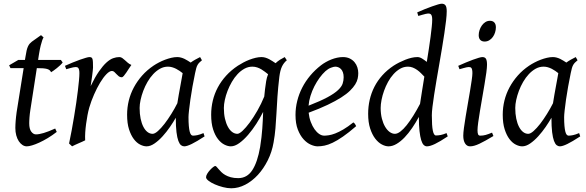

<svg xmlns="http://www.w3.org/2000/svg" viewBox="-20 -762 3131 1026"><path d="M283.2 -57.1Q259.3 -38.6 235.4 -24.2Q211.4 -9.8 189.9 0Q168.5 9.8 151.1 14.9Q133.8 20 123 20Q110.8 20 99.9 12.7Q88.9 5.4 80.3 -7.6Q71.8 -20.5 66.9 -38.6Q62 -56.6 62 -78.1Q62 -87.4 62.5 -96.7Q63 -106 63.7 -116Q64.5 -126 65.7 -137.2Q66.9 -148.4 68.8 -162.1L106.4 -397.9H36.1L28.8 -413.1L78.1 -441.9H113.3L116.2 -459Q119.1 -479 122.3 -492.2Q125.5 -505.4 129.6 -514.2Q133.8 -522.9 138.7 -528.6Q143.6 -534.2 149.9 -539.1L199.2 -574.2L212.9 -562Q209.5 -557.6 205.6 -546.4Q202.1 -536.6 197.5 -518.6Q192.9 -500.5 188 -470.2L183.6 -441.9H305.2L314.9 -428.2Q310.1 -421.4 301.5 -413.3Q293 -405.3 283.7 -397.9Q274.4 -390.6 265.9 -384.5Q257.3 -378.4 252.9 -376Q250 -382.8 244.9 -387Q239.7 -391.1 231 -393.6Q222.2 -396 209.2 -397Q196.3 -397.9 178.2 -397.9H176.8L142.1 -173.8Q140.6 -164.6 139.4 -154.1Q138.2 -143.6 137.5 -134Q136.7 -124.5 136.5 -116.2Q136.2 -107.9 136.2 -103Q136.2 -72.8 147.2 -58.3Q158.2 -43.9 171.9 -43.9Q189 -43.9 213.6 -51.3Q238.3 -58.6 274.9 -75.2Z M682.1 -415Q676.3 -407.2 669.2 -396Q662.1 -384.8 655 -374.3Q647.9 -363.8 641.6 -356.4Q635.3 -349.1 630.4 -349.1Q621.1 -349.1 614.5 -354.5Q607.9 -359.9 602.3 -366Q596.7 -372.1 591.1 -377.4Q585.4 -382.8 578.1 -382.8Q565.4 -382.8 548.6 -365.5Q531.7 -348.1 514.9 -320.1Q498 -292 482.7 -257.1Q467.3 -222.2 457 -187Q451.7 -168.5 447.5 -146.2Q443.4 -124 440.2 -100.6Q437 -77.1 435.5 -54.4Q434.1 -31.7 435.1 -12.2Q428.7 -8.8 419.2 -4.6Q409.7 -0.5 399.7 3.9Q389.6 8.3 380.4 12.5Q371.1 16.6 365.2 20L349.1 4.9Q356.4 -29.8 363.3 -66.9Q370.1 -104 376.2 -140.9Q382.3 -177.7 387.5 -212.9Q392.6 -248 396.2 -278.3Q399.9 -308.6 402.1 -332.5Q404.3 -356.4 404.3 -371.1Q404.3 -382.3 402.6 -388.9Q400.9 -395.5 398.2 -398.7Q395.5 -401.9 391.8 -402.8Q388.2 -403.8 384.3 -403.8Q379.4 -403.8 371.1 -402.1Q362.8 -400.4 354.5 -397.9Q344.7 -395.5 334 -392.1L327.1 -410.2Q347.7 -419.4 368.4 -428Q389.2 -436.5 407.2 -442.9Q425.3 -449.2 438.7 -453.1Q452.1 -457 458 -457Q464.8 -457 468.8 -454.6Q472.7 -452.1 474.4 -446Q476.1 -439.9 476.6 -429Q477.1 -418 477.1 -400.9Q477.1 -395.5 475.6 -382.8Q474.1 -370.1 472.2 -355.2Q470.2 -340.3 468 -325.7Q465.8 -311 464.4 -301.8Q487.8 -350.1 508.8 -380.4Q529.8 -410.6 548.6 -427.7Q567.4 -444.8 584.5 -450.9Q601.6 -457 617.2 -457Q626 -457 633.1 -452.1Q640.1 -447.3 647.5 -440.4Q654.8 -433.6 663.1 -426.5Q671.4 -419.4 682.1 -415Z M927.7 -210.4Q931.2 -232.4 935.3 -256.1Q939.5 -279.8 943.6 -301.8Q947.8 -323.7 950.9 -342Q954.1 -360.4 956.1 -371.1Q948.7 -377 939.9 -383.1Q931.2 -389.2 921.1 -394.3Q911.1 -399.4 900.1 -402.6Q889.2 -405.8 877.4 -405.8Q855 -405.8 835.2 -394.8Q815.4 -383.8 798.6 -365.7Q781.7 -347.7 768.3 -324.5Q754.9 -301.3 745.6 -276.6Q736.3 -252 731.2 -228Q726.1 -204.1 726.1 -185.1Q726.1 -153.3 731.4 -127.9Q736.8 -102.5 746.1 -84.5Q755.4 -66.4 768.1 -56.6Q780.8 -46.9 795.4 -46.9Q807.1 -46.9 824 -61.8Q840.8 -76.7 859.1 -100.3Q877.4 -124 895.5 -153.1Q913.6 -182.1 927.7 -210.4ZM1073.2 -33.2Q1030.8 -5.4 1004.6 7.3Q978.5 20 964.4 20Q955.6 20 947.5 13.9Q939.5 7.8 933.1 -9Q926.8 -25.9 923.1 -55.7Q919.4 -85.4 919.4 -132.8Q906.7 -110.4 888.4 -83.7Q870.1 -57.1 849.1 -33.9Q828.1 -10.7 805.9 4.6Q783.7 20 763.2 20Q747.1 20 728.8 10.7Q710.4 1.5 695.1 -18.8Q679.7 -39.1 669.4 -71Q659.2 -103 659.2 -148.9Q659.2 -187.5 668.2 -224.4Q677.2 -261.2 695.3 -294.9Q713.4 -328.6 739.5 -358.2Q765.6 -387.7 800.3 -411.1Q813.5 -419.9 829.3 -428.2Q845.2 -436.5 862.1 -442.9Q878.9 -449.2 895.5 -453.1Q912.1 -457 927.2 -457Q937.5 -457 947.3 -454.3Q957 -451.7 966.1 -447.3Q975.1 -442.9 983.4 -437.7Q991.7 -432.6 999 -427.7Q1010.3 -436 1022.9 -443.1Q1035.6 -450.2 1049.3 -457L1059.1 -439.9Q1050.8 -433.1 1045.4 -427.7Q1040 -422.4 1035.9 -415.3Q1031.7 -408.2 1028.8 -397.9Q1025.9 -387.7 1022.5 -371.1Q1015.1 -335.9 1008.5 -299.1Q1002 -262.2 997.3 -229.5Q992.7 -196.8 990 -171.9Q987.3 -147 987.3 -136.2Q987.3 -108.4 989 -89.4Q990.7 -70.3 993.7 -58.8Q996.6 -47.4 1001 -42.2Q1005.4 -37.1 1011.2 -37.1Q1021 -37.1 1034.4 -39.8Q1047.9 -42.5 1067.4 -50.8Z M1248.5 -46.9Q1258.8 -46.9 1276.4 -63.2Q1293.9 -79.6 1314.2 -106.9Q1334.5 -134.3 1355.2 -170.4Q1376 -206.5 1392.1 -246.1Q1394 -264.6 1396.2 -284.9Q1398.4 -305.2 1402.3 -328.1Q1403.8 -338.4 1406.5 -347.7Q1409.2 -356.9 1412.6 -365.2Q1405.3 -371.1 1396.5 -377.9Q1387.7 -384.8 1377.2 -391.1Q1366.7 -397.5 1354.5 -401.6Q1342.3 -405.8 1328.6 -405.8Q1306.2 -405.8 1286.1 -394.8Q1266.1 -383.8 1249.3 -365.7Q1232.4 -347.7 1219 -324.5Q1205.6 -301.3 1196 -276.6Q1186.5 -252 1181.4 -228Q1176.3 -204.1 1176.3 -185.1Q1176.3 -153.3 1182.1 -127.9Q1188 -102.5 1197.8 -84.5Q1207.5 -66.4 1220.7 -56.6Q1233.9 -46.9 1248.5 -46.9ZM1512.7 -439.9Q1496.1 -426.3 1486.6 -406.2Q1477.1 -386.2 1472.7 -351.1Q1465.8 -293 1462.6 -245.1Q1459.5 -197.3 1457.3 -155.5Q1455.1 -113.8 1451.9 -75.9Q1448.7 -38.1 1441.9 -0.5Q1433.1 50.3 1410.9 94.7Q1388.7 139.2 1358.2 172.4Q1327.6 205.6 1290.8 224.9Q1253.9 244.1 1215.8 244.1Q1195.3 244.1 1171.6 238Q1147.9 231.9 1127.9 223.1Q1107.9 214.4 1094.5 204.1Q1081.1 193.8 1081.1 185.1Q1081.1 176.8 1087.4 166.3Q1093.8 155.8 1102.1 146.7Q1110.4 137.7 1118.4 131.3Q1126.5 125 1129.9 125Q1133.8 125 1137.9 129.9Q1142.1 134.8 1148.2 141.8Q1154.3 148.9 1162.8 157.5Q1171.4 166 1183.6 173.1Q1195.8 180.2 1212.9 185.1Q1230 189.9 1252.9 189.9Q1300.3 189.9 1328.1 147.5Q1356 105 1370.1 23.4Q1374.5 -3.9 1377.2 -28.1Q1379.9 -52.2 1381.6 -75Q1383.3 -97.7 1384.3 -119.4Q1385.3 -141.1 1386.2 -164.1Q1370.6 -133.3 1349.9 -100.8Q1329.1 -68.4 1305.9 -41.5Q1282.7 -14.6 1258.8 2.7Q1234.9 20 1213.4 20Q1197.3 20 1179 10.7Q1160.6 1.5 1144.8 -18.8Q1128.9 -39.1 1118.7 -71Q1108.4 -103 1108.4 -148.9Q1108.4 -187.5 1117.2 -224.4Q1126 -261.2 1143.8 -294.7Q1161.6 -328.1 1188.5 -357.7Q1215.3 -387.2 1251.5 -411.1Q1265.1 -419.9 1280.8 -428.2Q1296.4 -436.5 1313 -442.9Q1329.6 -449.2 1345.9 -453.1Q1362.3 -457 1377.4 -457Q1388.2 -457 1398.4 -453.9Q1408.7 -450.7 1418.2 -445.8Q1427.7 -440.9 1436.3 -435.1Q1444.8 -429.2 1452.6 -424.3Q1463.9 -435.1 1476.3 -442.9Q1488.8 -450.7 1501.5 -457Z M1719.2 -381.8Q1703.1 -367.2 1687.7 -346.2Q1672.4 -325.2 1659.9 -300.8Q1647.5 -276.4 1639.2 -249.8Q1630.9 -223.1 1628.9 -197.3Q1692.9 -222.2 1730.2 -242.4Q1767.6 -262.7 1786.6 -280.8Q1805.7 -298.8 1811 -315.4Q1816.4 -332 1816.4 -349.1Q1816.4 -364.3 1812.5 -375.2Q1808.6 -386.2 1802.2 -392.8Q1795.9 -399.4 1787.8 -402.6Q1779.8 -405.8 1771.5 -405.8Q1763.7 -405.8 1748.5 -400.1Q1733.4 -394.5 1719.2 -381.8ZM1894.5 -371.1Q1894.5 -357.4 1891.4 -342.3Q1888.2 -327.1 1878.2 -311Q1868.2 -294.9 1850.3 -277.3Q1832.5 -259.8 1803 -241Q1773.4 -222.2 1731 -201.9Q1688.5 -181.6 1629.4 -159.7Q1632.3 -132.3 1640.9 -109.9Q1649.4 -87.4 1660.9 -71.3Q1672.4 -55.2 1685.8 -46.1Q1699.2 -37.1 1712.4 -37.1Q1722.7 -37.1 1737.3 -39.3Q1752 -41.5 1771.2 -48.8Q1790.5 -56.2 1814.7 -70.3Q1838.9 -84.5 1868.2 -107.9Q1873.5 -105 1877.7 -98.4Q1881.8 -91.8 1883.3 -87.9Q1843.3 -53.2 1812.5 -32Q1781.7 -10.7 1757.6 0.7Q1733.4 12.2 1714.1 16.1Q1694.8 20 1677.2 20Q1661.1 20 1640.6 11Q1620.1 2 1602.1 -17.8Q1584 -37.6 1571.5 -69.6Q1559.1 -101.6 1559.1 -147.9Q1559.1 -186 1568.4 -222.9Q1577.6 -259.8 1595 -293.7Q1612.3 -327.6 1637.7 -357.9Q1663.1 -388.2 1695.3 -413.1Q1706.5 -421.9 1720.7 -429.9Q1734.9 -438 1750.2 -444.1Q1765.6 -450.2 1781.5 -453.6Q1797.4 -457 1812.5 -457Q1833.5 -457 1848.9 -449.5Q1864.3 -441.9 1874.5 -429.7Q1884.8 -417.5 1889.6 -402.1Q1894.5 -386.7 1894.5 -371.1Z M2224.6 -207Q2229 -236.3 2234.9 -273.7Q2240.7 -311 2247.6 -352.5Q2239.3 -361.3 2229.7 -370.8Q2220.2 -380.4 2209.2 -388.2Q2198.2 -396 2186 -400.9Q2173.8 -405.8 2160.2 -405.8Q2137.7 -405.8 2118.4 -394.8Q2099.1 -383.8 2082.8 -365.7Q2066.4 -347.7 2053.7 -324.5Q2041 -301.3 2032.2 -276.6Q2023.4 -252 2018.8 -228Q2014.2 -204.1 2014.2 -185.1Q2014.2 -153.3 2020.8 -127.9Q2027.3 -102.5 2038.1 -84.5Q2048.8 -66.4 2062.5 -56.6Q2076.2 -46.9 2090.3 -46.9Q2103.5 -46.9 2119.6 -59.1Q2135.7 -71.3 2153.1 -93Q2170.4 -114.7 2188.7 -144Q2207 -173.3 2224.6 -207ZM2372.6 -33.2Q2331.1 -5.4 2304.4 7.3Q2277.8 20 2261.2 20Q2252 20 2244.1 12.5Q2236.3 4.9 2230.7 -13.4Q2225.1 -31.7 2221.7 -62Q2218.3 -92.3 2218.3 -137.2Q2201.7 -106.4 2182.4 -78.1Q2163.1 -49.8 2142.1 -27.8Q2121.1 -5.9 2099.1 7.1Q2077.1 20 2056.2 20Q2039.6 20 2020.5 10Q2001.5 0 1985.1 -21.2Q1968.8 -42.5 1958 -75.4Q1947.3 -108.4 1947.3 -153.8Q1947.3 -192.4 1955.6 -228.8Q1963.9 -265.1 1980.7 -298.1Q1997.6 -331.1 2023.2 -359.6Q2048.8 -388.2 2083.5 -411.1Q2097.2 -419.9 2113 -428Q2128.9 -436 2145.5 -442.6Q2162.1 -449.2 2178.7 -453.1Q2195.3 -457 2210.4 -457Q2222.7 -457 2235.4 -449.2Q2248 -441.4 2260.7 -431.2Q2266.6 -466.8 2271.7 -501Q2276.9 -535.2 2280.8 -564.7Q2284.7 -594.2 2287.1 -618.2Q2289.6 -642.1 2289.6 -657.2Q2289.6 -668.5 2287.8 -675Q2286.1 -681.6 2283 -684.8Q2279.8 -688 2275.9 -689Q2272 -689.9 2267.6 -689.9Q2263.2 -689.9 2254.6 -687.7Q2246.1 -685.5 2237.3 -683.1Q2227.1 -680.2 2215.3 -676.8L2209.5 -695.8Q2230 -705.1 2250.7 -713.4Q2271.5 -721.7 2289.3 -728Q2307.1 -734.4 2320.8 -738.3Q2334.5 -742.2 2340.3 -742.2Q2354 -742.2 2360.6 -733.4Q2367.2 -724.6 2367.2 -702.1Q2367.2 -683.1 2363.8 -652.8Q2360.4 -622.6 2354.7 -585Q2349.1 -547.4 2342 -504.9Q2335 -462.4 2327.4 -419.2Q2319.8 -376 2312.7 -334Q2305.7 -292 2300 -255.9Q2294.4 -219.7 2291 -191.2Q2287.6 -162.6 2287.6 -146Q2287.6 -89.4 2293 -63.7Q2298.3 -38.1 2309.6 -38.1Q2322.3 -38.1 2335.7 -40.8Q2349.1 -43.5 2366.2 -50.8Z M2616.7 -35.2Q2593.8 -21.5 2575.4 -11.2Q2557.1 -1 2542 6.1Q2526.9 13.2 2514.6 16.6Q2502.4 20 2491.7 20Q2475.1 20 2465.3 4.6Q2455.6 -10.7 2455.6 -37.1Q2455.6 -51.8 2459.2 -78.9Q2462.9 -106 2468.3 -138.9Q2473.6 -171.9 2480 -207.8Q2486.3 -243.7 2491.7 -276.1Q2497.1 -308.6 2500.7 -333.7Q2504.4 -358.9 2504.4 -371.1Q2504.4 -382.3 2502.9 -388.9Q2501.5 -395.5 2499 -398.7Q2496.6 -401.9 2492.7 -402.8Q2488.8 -403.8 2484.4 -403.8Q2480.5 -403.8 2472.4 -402.1Q2464.4 -400.4 2456.1 -397.9Q2446.8 -395.5 2435.5 -392.1L2428.7 -410.2Q2449.2 -419.4 2469.5 -428Q2489.7 -436.5 2507.3 -442.9Q2524.9 -449.2 2538.1 -453.1Q2551.3 -457 2557.6 -457Q2571.3 -457 2576.9 -447.8Q2582.5 -438.5 2582.5 -416Q2582.5 -401.9 2578.9 -374.3Q2575.2 -346.7 2569.3 -312.5Q2563.5 -278.3 2557.1 -241Q2550.8 -203.6 2544.9 -169.4Q2539.1 -135.3 2535.4 -107.7Q2531.7 -80.1 2531.7 -65.9Q2531.7 -50.8 2534.9 -43.9Q2538.1 -37.1 2546.4 -37.1Q2561.5 -37.1 2575.4 -41Q2589.4 -44.9 2609.4 -53.2ZM2629.9 -616.2Q2629.9 -602.5 2625.7 -589.1Q2621.6 -575.7 2613.8 -564.7Q2606 -553.7 2594.7 -546.9Q2583.5 -540 2569.8 -540Q2554.7 -540 2546.4 -548.8Q2538.1 -557.6 2538.1 -574.2Q2538.1 -587.4 2542.5 -600.8Q2546.9 -614.3 2554.7 -625.5Q2562.5 -636.7 2573.5 -643.8Q2584.5 -650.9 2598.1 -650.9Q2613.3 -650.9 2621.6 -641.8Q2629.9 -632.8 2629.9 -616.2Z M2935.1 -210.4Q2938.5 -232.4 2942.6 -256.1Q2946.8 -279.8 2950.9 -301.8Q2955.1 -323.7 2958.3 -342Q2961.4 -360.4 2963.4 -371.1Q2956.1 -377 2947.3 -383.1Q2938.5 -389.2 2928.5 -394.3Q2918.5 -399.4 2907.5 -402.6Q2896.5 -405.8 2884.8 -405.8Q2862.3 -405.8 2842.5 -394.8Q2822.8 -383.8 2805.9 -365.7Q2789.1 -347.7 2775.6 -324.5Q2762.2 -301.3 2752.9 -276.6Q2743.7 -252 2738.5 -228Q2733.4 -204.1 2733.4 -185.1Q2733.4 -153.3 2738.8 -127.9Q2744.1 -102.5 2753.4 -84.5Q2762.7 -66.4 2775.4 -56.6Q2788.1 -46.9 2802.7 -46.9Q2814.5 -46.9 2831.3 -61.8Q2848.1 -76.7 2866.5 -100.3Q2884.8 -124 2902.8 -153.1Q2920.9 -182.1 2935.1 -210.4ZM3080.6 -33.2Q3038.1 -5.4 3012 7.3Q2985.8 20 2971.7 20Q2962.9 20 2954.8 13.9Q2946.8 7.8 2940.4 -9Q2934.1 -25.9 2930.4 -55.7Q2926.8 -85.4 2926.8 -132.8Q2914.1 -110.4 2895.8 -83.7Q2877.4 -57.1 2856.4 -33.9Q2835.4 -10.7 2813.2 4.6Q2791 20 2770.5 20Q2754.4 20 2736.1 10.7Q2717.8 1.5 2702.4 -18.8Q2687 -39.1 2676.8 -71Q2666.5 -103 2666.5 -148.9Q2666.5 -187.5 2675.5 -224.4Q2684.6 -261.2 2702.6 -294.9Q2720.7 -328.6 2746.8 -358.2Q2772.9 -387.7 2807.6 -411.1Q2820.8 -419.9 2836.7 -428.2Q2852.5 -436.5 2869.4 -442.9Q2886.2 -449.2 2902.8 -453.1Q2919.4 -457 2934.6 -457Q2944.8 -457 2954.6 -454.3Q2964.4 -451.7 2973.4 -447.3Q2982.4 -442.9 2990.7 -437.7Q2999 -432.6 3006.3 -427.7Q3017.6 -436 3030.3 -443.1Q3043 -450.2 3056.6 -457L3066.4 -439.9Q3058.1 -433.1 3052.7 -427.7Q3047.4 -422.4 3043.2 -415.3Q3039.1 -408.2 3036.1 -397.9Q3033.2 -387.7 3029.8 -371.1Q3022.5 -335.9 3015.9 -299.1Q3009.3 -262.2 3004.6 -229.5Q3000 -196.8 2997.3 -171.9Q2994.6 -147 2994.6 -136.2Q2994.6 -108.4 2996.3 -89.4Q2998 -70.3 3001 -58.8Q3003.9 -47.4 3008.3 -42.2Q3012.7 -37.1 3018.6 -37.1Q3028.3 -37.1 3041.7 -39.8Q3055.2 -42.5 3074.7 -50.8Z"/></svg>

Font: Gentium Plus Cyr
Style: Italic
Weight: 400
Italic angle: -8°
Designer: J. Victor Gaultney, Annie Olsen, Iska Routamaa, Becca Hirsbrunner
Foundry: SIL International
Version: Version 5.000